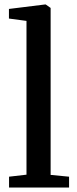

<svg xmlns="http://www.w3.org/2000/svg" viewBox="-20 -839 346 859"><path d="M98.5 -57.5V-745.5L20 -756V-799L181.5 -819H184.5L206.5 -803.5V-56.5L289 -48.5V0H20.5V-48.5Z"/></svg>

Font: Merriweather 28pt Medium
Style: Regular
Weight: 500
Version: Version 2.100